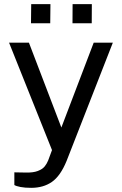

<svg xmlns="http://www.w3.org/2000/svg" viewBox="-20 -734 586 923"><path d="M49 155.5V94.5L103 95.5Q139.5 96.5 161.5 88Q183.5 79.5 194 67Q204.5 54.5 211.5 37.5L230 -12.5L23.5 -529H119L275 -121L430.5 -529H522.5L300 40Q270.5 112 229.5 140.5Q188.5 169 130 169Q99.5 169 78.8 165Q58 161 49 155.5ZM329 -714H421.5L421 -622H328.5ZM130 -714H222.5L221.5 -622H129Z"/></svg>

Font: 1883 Sans
Style: Regular
Weight: 400
Designer: 1883 Sans project is a fork of Public Sans.
Version: Version 1.009